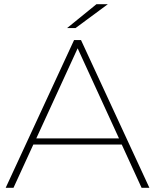

<svg xmlns="http://www.w3.org/2000/svg" viewBox="-20 -890 736 910"><path d="M7 0 331 -700H364L688 0H651L557 -205H138L44 0ZM152 -234H544L348 -661ZM298 -757 437 -870H491L338 -757Z"/></svg>

Font: Montserrat ExtraLight
Style: Regular
Weight: 200
Designer: Julieta Ulanovsky
Foundry: Julieta Ulanovsky
Version: Version 9.000; ttfautohint (v1.8.4.7-5d5b)